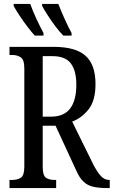

<svg xmlns="http://www.w3.org/2000/svg" viewBox="-20 -951 575 971"><path d="M28 0V-41H42Q68 -41 85.5 -52.5Q103 -64 103 -108V-605Q103 -649 85 -661Q67 -673 42 -673H28V-714H252Q362 -714 412.5 -669Q463 -624 463 -526Q463 -442 428 -398Q393 -354 345 -336L451 -121Q471 -82 489.5 -61.5Q508 -41 532 -41H535V0H520Q478 0 449.5 -7Q421 -14 401 -33.5Q381 -53 365 -90L261 -315H196V-108Q196 -64 212 -52.5Q228 -41 255 -41H264V0ZM237 -361Q304 -361 335 -402.5Q366 -444 366 -522Q366 -594 338 -630.5Q310 -667 246 -667H196V-361ZM300 -771Q282 -789 260.5 -817.5Q239 -846 220.5 -875Q202 -904 193 -921V-931H275Q288 -897 307 -855Q326 -813 342 -784V-771ZM156 -771Q139 -789 117.5 -817.5Q96 -846 77 -875Q58 -904 49 -921V-931H133Q145 -897 164.5 -855Q184 -813 200 -784V-771Z"/></svg>

Font: Noto Serif ExtraCondensed
Style: Regular
Weight: 400
Width: 2
Designer: Monotype Design Team
Foundry: Monotype Imaging Inc.
Version: Version 2.015